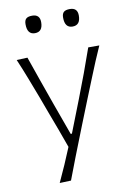

<svg xmlns="http://www.w3.org/2000/svg" viewBox="-100 -795 722 1057"><g transform="rotate(-10 260.5 -267.0)"><path d="M146 199.7Q189.9 106 228 12.2Q210 -38.6 190.7 -90.8Q171.4 -143.1 152.8 -191.9L118.7 -284.2Q97.7 -339.4 75.7 -396.5Q53.7 -453.6 30.3 -508.3L90.8 -510.7Q115.2 -439.9 139.2 -372.1Q163.1 -304.2 188.5 -232.9L252.4 -56.2H259.3L328.6 -233.4Q356 -303.2 381.1 -371.3Q406.2 -439.5 430.2 -508.3H492.2Q473.6 -466.8 457.5 -428.5Q441.4 -390.1 423.1 -344.5Q404.8 -298.8 378.9 -234.9L321.8 -91.8Q282.7 5.9 256.6 74Q230.5 142.1 209.5 197.3ZM155.3 -636.2Q112.3 -636.2 112.3 -693.4Q112.3 -715.3 122.6 -724.6Q132.8 -733.9 156.2 -733.9Q199.2 -733.9 199.2 -690.4Q199.2 -636.2 155.3 -636.2ZM365.7 -636.2Q322.3 -636.2 322.3 -693.4Q322.3 -715.3 332.8 -724.6Q343.3 -733.9 366.7 -733.9Q409.7 -733.9 409.7 -690.4Q409.7 -636.2 365.7 -636.2Z"/></g></svg>

Font: Pinar-FD Light
Style: Regular
Weight: 300
Designer: Amin Abedi
Version: Version 2.000